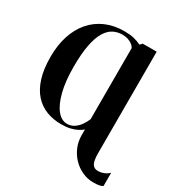

<svg xmlns="http://www.w3.org/2000/svg" viewBox="-225 -908 1227 1309"><g transform="rotate(30 388.0 -254.0)"><path d="M702 245.5Q656 245.5 614.5 226.5Q573 207.5 541.2 174.5Q509.5 141.5 491.2 98.2Q473 55 473 6V-39Q459 -26.5 436.8 -14.8Q414.5 -3 384 4.2Q353.5 11.5 314 11.5Q251.5 11.5 198.2 -8.8Q145 -29 105.5 -72.5Q66 -116 44 -185.2Q22 -254.5 22 -351.5Q22 -443 46 -517.2Q70 -591.5 115.5 -644.2Q161 -697 226 -725.5Q291 -754 372.5 -754Q415 -754 445.5 -747Q476 -740 505.5 -725.5L521.5 -742.5L631.5 -743V54Q631.5 114 645.2 138Q659 162 689.5 162Q714 162 737 152.5Q760 143 775.5 127V232Q763.5 239 746.5 242.2Q729.5 245.5 702 245.5ZM346.5 -11Q376.5 -11 400.2 -26Q424 -41 442 -65.8Q460 -90.5 471.5 -119V-679.5Q463.5 -693.5 449.2 -704Q435 -714.5 415.5 -720.8Q396 -727 372 -727Q333.5 -727 300.8 -710Q268 -693 243.8 -652.5Q219.5 -612 206 -543.2Q192.5 -474.5 192.5 -371Q192.5 -258 213 -177.2Q233.5 -96.5 268.2 -53.8Q303 -11 346.5 -11Z"/></g></svg>

Font: Merriweather 144pt
Style: Bold
Weight: 700
Version: Version 2.100